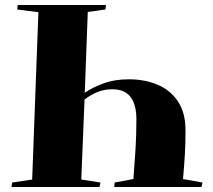

<svg xmlns="http://www.w3.org/2000/svg" viewBox="-20 -750 855 770"><path d="M320 -378Q352 -400 396 -416Q440 -432 497 -432Q560 -432 611.5 -410.5Q663 -389 693.5 -343.5Q724 -298 724 -227Q724 -175 721.5 -132Q719 -89 714 -32L792 -18L788 0H438L440 -18L515 -32Q520 -95 523.5 -152Q527 -209 527 -271Q527 -392 431 -392Q398 -392 371 -381Q344 -370 319 -351L306 -30L383 -18L379 0H26L29 -18L109 -30L134 -701L49 -712L51 -730H405L403 -712L332 -702Z"/></svg>

Font: Literata 72pt ExtraBold
Style: Italic
Weight: 800
Italic angle: -2°
Designer: Latin by Veronika Burian and Jose Scaglione. Greek by Irene Vlachou. Cyrillic by Vera Evstafieva
Foundry: TypeTogether
Version: Version 3.002